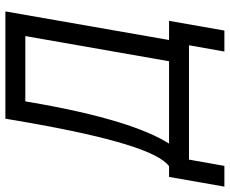

<svg xmlns="http://www.w3.org/2000/svg" viewBox="-148 -648 875 732"><g transform="rotate(-90 290.0 -282.5)"><path d="M-56 135H23L47 0H483L459 135H539L576 -76H503L612 -700H203L190 -624C132 -291 77 -117 22 -76H-19ZM108 -76C164 -164 219 -331 266 -606L269 -624H518L422 -76Z"/></g></svg>

Font: Fixel Text 20240404
Style: Italic
Weight: 400
Width: 4
Italic angle: -10°
Designer: AlfaBravo + MacPaw
Foundry: Kyrylo Tkachov, Marchela Mozhyna, Serhii Makarenko, Maria Weinstein, Zakhar Kryvoshyya
Version: Version 1.211;Glyphs 3.2 (3225)